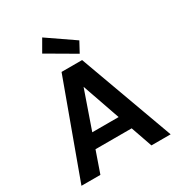

<svg xmlns="http://www.w3.org/2000/svg" viewBox="-218 -1096 1149 1238"><g transform="rotate(-30 356.0 -477.5)"><path d="M24 0 280 -700H433L688 0H545L355 -546L165 0ZM137 -159 173 -264H529L564 -159ZM440 -743 231 -865 283 -955 481 -819Z"/></g></svg>

Font: DM Sans 10pt
Style: Bold
Weight: 700
Version: Version 4.004;gftools[0.9.30]